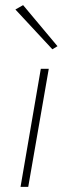

<svg xmlns="http://www.w3.org/2000/svg" viewBox="-20 -728 244 748"><path d="M139 -460 60 0H90L170 -460ZM40 -691 184 -536 204 -548 70 -708Z"/></svg>

Font: Jost* 200 Thin Italic
Style: Italic
Weight: 200
Italic angle: -10°
Version: Version 3.200; ttfautohint (v0.97) -l 8 -r 50 -G 200 -x 14 -